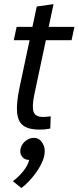

<svg xmlns="http://www.w3.org/2000/svg" viewBox="-20 -632 386 944"><path d="M47.7 -434.2 61.8 -500H346L331.8 -434.2ZM229.3 -60 227.2 0Q212.2 3 200.8 4.2Q189.5 5.3 174 5.3Q122.3 5.3 95.4 -13.8Q68.5 -32.8 64.1 -77.9Q59.7 -123 75.7 -200L160.7 -600L243.2 -611.7L148.7 -167Q136.3 -106.5 145.2 -81.8Q154 -57 192.3 -57Q201.3 -57 209.8 -58Q218.3 -59 229.3 -60ZM123.3 154.2Q100.7 154.2 88.5 138.4Q76.3 122.7 81 100Q84.5 84.5 94.2 72.4Q104 60.3 117.9 53.1Q131.8 45.8 146.3 45.8Q169 45.8 181.6 61.6Q194.2 77.3 189.3 100Q186 114.5 175.8 127.1Q165.7 139.7 152.2 146.9Q138.8 154.2 123.3 154.2ZM43.2 258.8Q71 238.8 94.8 209.1Q118.5 179.3 123.3 154.2L182.2 62.5Q200.3 83.8 200 110.4Q199.7 137 187.5 164.3Q175.3 191.7 156.9 217.2Q138.5 242.8 119.2 262.2Q100 281.7 85.2 292.5Z"/></svg>

Font: Epunda Sans Light
Style: Italic
Weight: 300
Italic angle: -12.0243°
Designer: Simon Atzbach
Foundry: typofactur
Version: Version 2.204